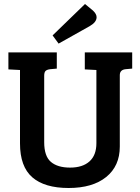

<svg xmlns="http://www.w3.org/2000/svg" viewBox="-20 -927 699 960"><path d="M201 -548V-216Q201 -146 234.5 -117.5Q268 -89 330.5 -89Q393 -89 427.5 -120Q462 -151 462 -211V-577L404 -580V-665H641V-584L608 -581Q579 -578 579 -551V-194Q579 -97 511 -42Q443 13 323 13Q203 13 141.5 -40.5Q80 -94 80 -210V-577L22 -580V-665H264V-584L231 -581Q215 -579 208 -572.5Q201 -566 201 -548ZM243 -750 405 -907 445 -874Q463 -857 463 -841Q463 -816 428 -796L273 -709Z"/></svg>

Font: Bree Serif
Style: Regular
Weight: 400
Designer: Veronika Burian, Jos Scaglione
Foundry: TypeTogether
Version: Version 1.002